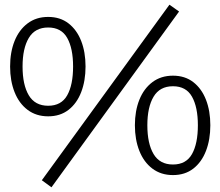

<svg xmlns="http://www.w3.org/2000/svg" viewBox="-20 -742 938 817"><path d="M23 -459Q23 -520 42 -567.5Q61 -615 97.5 -642.5Q134 -670 185 -670Q236 -670 271.5 -642.5Q307 -615 325.5 -567.5Q344 -520 344 -459Q344 -398 325.5 -350Q307 -302 271.5 -274.5Q236 -247 185 -247Q134 -247 97.5 -274.5Q61 -302 42 -350Q23 -398 23 -459ZM76 -459Q76 -381 102.5 -336.5Q129 -292 185 -292Q241 -292 266 -336.5Q291 -381 291 -459Q291 -536 266 -580.5Q241 -625 185 -625Q129 -625 102.5 -580.5Q76 -536 76 -459ZM701 -722 742 -693 199 55 158 25ZM554 -209Q554 -270 573 -317.5Q592 -365 628.5 -392.5Q665 -420 716 -420Q767 -420 802.5 -392.5Q838 -365 856.5 -317.5Q875 -270 875 -209Q875 -148 856.5 -100Q838 -52 802.5 -24.5Q767 3 716 3Q665 3 628.5 -24.5Q592 -52 573 -100Q554 -148 554 -209ZM607 -209Q607 -131 633.5 -86.5Q660 -42 716 -42Q772 -42 797 -86.5Q822 -131 822 -209Q822 -286 797 -330.5Q772 -375 716 -375Q660 -375 633.5 -330.5Q607 -286 607 -209Z"/></svg>

Font: Epunda Slab Light
Style: Regular
Weight: 300
Designer: Simon Atzbach
Foundry: typofactur
Version: Version 1.102